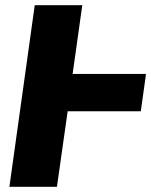

<svg xmlns="http://www.w3.org/2000/svg" viewBox="-20 -715 579 735"><path d="M539 -432H258L295 -695H113L16 0H198L239 -289H519Z"/></svg>

Font: Fira Sans ExtraBold
Style: Italic
Weight: 800
Italic angle: -8°
Designer: bBox Type GmbH & Carrois Corporate GbR & Edenspiekermann AG
Foundry: bBox Type GmbH & Carrois Corporate GbR & Edenspiekermann AG
Version: Version 4.301;PS 004.301;hotconv 1.0.88;makeotf.lib2.5.64775